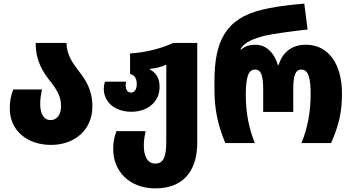

<svg xmlns="http://www.w3.org/2000/svg" viewBox="-20 -790 1947 1060"><path d="M262 10C392 10 490 -73 490 -202C490 -296 452 -350 413 -400C379 -445 348 -489 347 -553H177C177 -448 221 -387 261 -337C291 -297 317 -260 317 -205C317 -157 295 -127 259 -127C221 -127 202 -163 202 -215C202 -245 206 -270 212 -296H53C40 -260 34 -234 34 -191C34 -68 131 10 262 10Z M838 250C988 250 1069 158 1069 -3V-553H937C866 -521 784 -500 698 -495V-381C729 -376 735 -348 735 -326C735 -298 724 -279 704 -279C684 -279 674 -294 674 -319C674 -325 675 -331 676 -339H559C555 -326 553 -313 553 -300C553 -227 613 -173 706 -173C793 -173 861 -226 861 -309C861 -350 848 -386 808 -406V-410C840 -413 870 -420 898 -433V-9C898 75 883 113 837 113C791 113 774 66 774 16C774 -17 778 -37 784 -66H623C610 -31 605 -5 605 34C605 151 690 250 838 250Z M1224 0H1387C1354 -82 1337 -166 1337 -266C1337 -364 1351 -406 1388 -406C1422 -406 1433 -372 1433 -296V-172H1599V-296C1599 -371 1610 -406 1644 -406C1685 -406 1695 -352 1695 -269C1695 -175 1679 -84 1644 0H1808C1852 -102 1868 -171 1868 -274C1868 -434 1795 -543 1669 -543C1593 -543 1541 -504 1518 -431H1514C1493 -503 1446 -543 1391 -543C1360 -543 1331 -535 1311 -516H1307C1326 -557 1381 -577 1443 -593C1485 -603 1600 -619 1678 -627L1660 -770C1547 -761 1475 -748 1430 -737C1222 -689 1164 -556 1164 -343V-296C1164 -192 1180 -106 1224 0Z"/></svg>

Font: Noto Sans Georgian Condensed Black
Style: Regular
Weight: 900
Width: 3
Designer: Monotype Design Team, Akaki Razmadze
Foundry: Google LLC
Version: Version 2.005